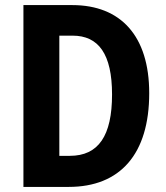

<svg xmlns="http://www.w3.org/2000/svg" viewBox="-20 -734 653 754"><path d="M566 -368C566 -593 454 -714 264 -714H72V0H250C452 0 566 -129 566 -368ZM420 -363C420 -201 367 -122 254 -122H213V-594H265C367 -594 420 -522 420 -363Z"/></svg>

Font: Noto Sans Devanagari UI Condensed
Style: Bold
Weight: 700
Width: 3
Designer: Jelle Bosma - Monotype Design Team
Foundry: Monotype Imaging Inc.
Version: Version 2.004